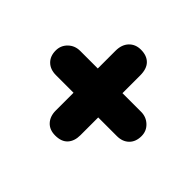

<svg xmlns="http://www.w3.org/2000/svg" viewBox="-138 -736 902 902"><g transform="rotate(-45 312.5 -285.0)"><path d="M130.9 -370.1H249V-486.8Q249 -524.9 271 -547.4Q293 -569.8 330.1 -569.8Q363.8 -569.8 387 -545.9Q410.2 -522 410.2 -486.8V-370.1H527.8Q568.8 -370.1 592.5 -347.7Q616.2 -325.2 616.2 -289.1Q616.2 -249.5 594 -227.8Q571.8 -206.1 527.8 -206.1H410.2V-82Q410.2 -48.3 387.5 -24.2Q364.7 0 331.1 0Q293 0 271 -22.5Q249 -44.9 249 -82V-206.1H130.9Q91.8 -206.1 68.8 -226.8Q45.9 -247.6 45.9 -289.1Q45.9 -327.1 69.3 -348.6Q92.8 -370.1 130.9 -370.1Z"/></g></svg>

Font: BPreplay
Style: Bold
Weight: 700
Designer: Magenta/George Triantafyllakos
Foundry: Magenta/George Triantafyllakos
Version: Version 1.00